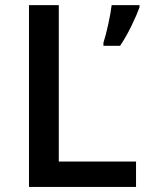

<svg xmlns="http://www.w3.org/2000/svg" viewBox="-20 -734 583 754"><path d="M93.8 0V-713.9H210.9V-99.6H514.2V0ZM527.8 -713.9V-705.1Q516.6 -674.3 496.3 -632.6Q476.1 -590.8 451.7 -554.2H386.2V-566.4Q395.5 -594.7 405 -638.2Q414.6 -681.6 418.5 -713.9Z"/></svg>

Font: Open Sans SemiBold
Style: Regular
Weight: 600
Designer: Monotype Design Team
Foundry: Monotype Imaging Inc.
Version: Version 3.003; ttfautohint (v1.8.4)